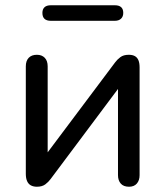

<svg xmlns="http://www.w3.org/2000/svg" viewBox="-20 -702 628 729"><path d="M120 7Q107 7 97.5 2Q88 -3 83 -14Q78 -25 78 -42V-450Q78 -471 89 -482.5Q100 -494 120 -494Q139 -494 150 -482.5Q161 -471 161 -450V-89H135L417 -465Q425 -476 437 -485Q449 -494 469 -494Q483 -494 492 -489Q501 -484 505.5 -473.5Q510 -463 510 -446V-37Q510 -17 499.5 -5Q489 7 470 7Q449 7 438.5 -5Q428 -17 428 -37V-399H454L172 -22Q164 -11 152 -2Q140 7 120 7ZM173 -623Q141 -623 141 -653Q141 -667 149 -674.5Q157 -682 173 -682H416Q448 -682 448 -653Q448 -639 439.5 -631Q431 -623 416 -623Z"/></svg>

Font: Nunito Medium
Style: Regular
Weight: 500
Designer: Vernon Adams
Foundry: Vernon Adams
Version: Version 3.601